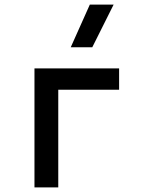

<svg xmlns="http://www.w3.org/2000/svg" viewBox="-20 -815 626 835"><path d="M129.9 0V-517.6H233.4V0ZM160.2 -424.8V-517.6H498V-424.8ZM287.6 -609.4 370.6 -794.9H474.1L381.3 -609.4Z"/></svg>

Font: Cascadia Code
Style: Regular
Weight: 400
Designer: Aaron Bell
Foundry: Saja Typeworks
Version: Version 2404.023